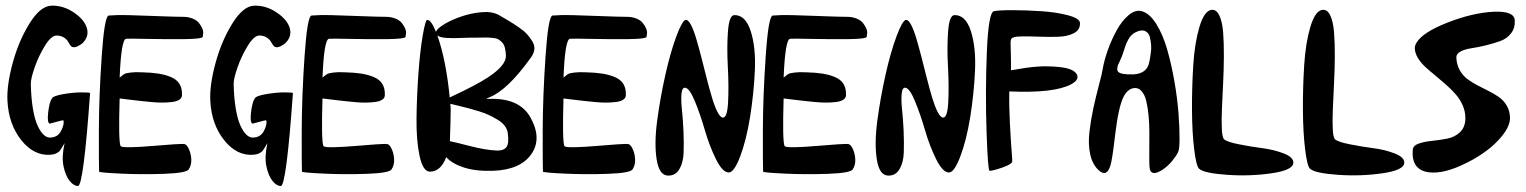

<svg xmlns="http://www.w3.org/2000/svg" viewBox="-20 -612 5294 666"><path d="M157.7 -592.3Q119.6 -590.8 82 -530Q44.4 -469.2 23.7 -392.3Q2.9 -315.4 5.9 -261.2Q10.3 -180.7 54 -125.7Q97.7 -70.8 155.8 -75.2Q167.5 -76.2 175.5 -80.3Q183.6 -84.5 186.5 -87.9Q189.5 -91.3 195.6 -101.6Q201.7 -111.8 204.1 -115.7Q193.4 -67.9 200.4 -34.9Q207.5 -2 221.7 15.6Q235.8 33.2 250.5 33.2Q269.5 33.2 292.5 -289.6Q288.1 -291.5 261.2 -291.5Q234.4 -291.5 200.2 -285.6Q166 -279.8 160.6 -271.5Q150.9 -257.3 147 -221.2Q143.1 -185.1 152.8 -183.1Q154.3 -183.1 175.5 -189.2Q196.8 -195.3 199.7 -194.8Q204.1 -182.1 192.1 -158.4Q180.2 -134.8 152.8 -134.8Q141.6 -134.8 130.9 -145Q120.1 -155.3 110.4 -176.3Q100.6 -197.3 94.2 -234.6Q87.9 -272 86.9 -320.8Q86.4 -338.4 100.3 -378.4Q114.3 -418.5 136.2 -453.9Q158.2 -489.3 176.8 -488.8Q192.4 -488.3 202.4 -481.4Q212.4 -474.6 216.6 -466.8Q220.7 -459 225.3 -453.1Q230 -447.3 239 -448.2Q248 -449.2 264.2 -460.4Q289.6 -483.4 281.7 -513.2Q273.9 -543 236.6 -568.4Q199.2 -593.8 157.7 -592.3Z M395 -270.5Q390.6 -125 397.9 -106Q399.4 -100.6 433.3 -101.3Q467.3 -102.1 506.3 -105.5Q545.4 -108.9 581.1 -111.3Q616.7 -113.8 621.6 -111.8Q629.4 -108.9 636.2 -92.5Q643.1 -76.2 643.6 -57.4Q644 -38.6 634.3 -23.9Q625 -11.7 548.1 -9Q471.2 -6.3 398.7 -9.8Q326.2 -13.2 323.7 -16.6Q322.8 -39.1 323 -158.2Q323.2 -277.3 332.8 -416.5Q342.3 -555.7 356.9 -558.1Q386.2 -560.5 422.9 -559.6Q459.5 -558.6 523.7 -556.2Q587.9 -553.7 613.3 -553.7Q632.8 -553.7 647.5 -547.9Q662.1 -542 669.2 -533.4Q676.3 -524.9 680.9 -514.9Q685.5 -504.9 684.8 -496.8Q684.1 -488.8 683.1 -483.9Q680.7 -477.1 619.9 -476.3Q559.1 -475.6 491.9 -477.1Q424.8 -478.5 417.5 -477.5Q400.4 -475.1 395 -342.8Q395.5 -343.3 403.1 -349.4Q410.6 -355.5 414.8 -356.9Q418.9 -358.4 433.6 -360.4Q448.2 -362.3 470.7 -361.3Q505.9 -360.4 529.5 -356.7Q553.2 -353 573.5 -344.5Q593.8 -335.9 603 -320.3Q612.3 -304.7 611.3 -281.2Q610.8 -272 602.1 -266.1Q593.3 -260.3 577.6 -258.3Q562 -256.3 544.4 -256.1Q526.9 -255.9 504.2 -258.1Q481.4 -260.3 463.9 -262.2Q446.3 -264.2 425.3 -266.8Q404.3 -269.5 395 -270.5Z M861.3 -592.3Q823.2 -590.8 785.6 -530Q748 -469.2 727.3 -392.3Q706.5 -315.4 709.5 -261.2Q713.9 -180.7 757.6 -125.7Q801.3 -70.8 859.4 -75.2Q871.1 -76.2 879.2 -80.3Q887.2 -84.5 890.1 -87.9Q893.1 -91.3 899.2 -101.6Q905.3 -111.8 907.7 -115.7Q897 -67.9 904.1 -34.9Q911.1 -2 925.3 15.6Q939.5 33.2 954.1 33.2Q973.1 33.2 996.1 -289.6Q991.7 -291.5 964.8 -291.5Q938 -291.5 903.8 -285.6Q869.6 -279.8 864.3 -271.5Q854.5 -257.3 850.6 -221.2Q846.7 -185.1 856.4 -183.1Q857.9 -183.1 879.2 -189.2Q900.4 -195.3 903.3 -194.8Q907.7 -182.1 895.8 -158.4Q883.8 -134.8 856.4 -134.8Q845.2 -134.8 834.5 -145Q823.7 -155.3 814 -176.3Q804.2 -197.3 797.9 -234.6Q791.5 -272 790.5 -320.8Q790 -338.4 804 -378.4Q817.9 -418.5 839.8 -453.9Q861.8 -489.3 880.4 -488.8Q896 -488.3 906 -481.4Q916 -474.6 920.2 -466.8Q924.3 -459 929 -453.1Q933.6 -447.3 942.6 -448.2Q951.7 -449.2 967.8 -460.4Q993.2 -483.4 985.4 -513.2Q977.5 -543 940.2 -568.4Q902.8 -593.8 861.3 -592.3Z M1098.6 -270.5Q1094.2 -125 1101.6 -106Q1103 -100.6 1137 -101.3Q1170.9 -102.1 1210 -105.5Q1249 -108.9 1284.7 -111.3Q1320.3 -113.8 1325.2 -111.8Q1333 -108.9 1339.8 -92.5Q1346.7 -76.2 1347.2 -57.4Q1347.7 -38.6 1337.9 -23.9Q1328.6 -11.7 1251.7 -9Q1174.8 -6.3 1102.3 -9.8Q1029.8 -13.2 1027.3 -16.6Q1026.4 -39.1 1026.6 -158.2Q1026.9 -277.3 1036.4 -416.5Q1045.9 -555.7 1060.5 -558.1Q1089.8 -560.5 1126.5 -559.6Q1163.1 -558.6 1227.3 -556.2Q1291.5 -553.7 1316.9 -553.7Q1336.4 -553.7 1351.1 -547.9Q1365.7 -542 1372.8 -533.4Q1379.9 -524.9 1384.5 -514.9Q1389.2 -504.9 1388.4 -496.8Q1387.7 -488.8 1386.7 -483.9Q1384.3 -477.1 1323.5 -476.3Q1262.7 -475.6 1195.6 -477.1Q1128.4 -478.5 1121.1 -477.5Q1104 -475.1 1098.6 -342.8Q1099.1 -343.3 1106.7 -349.4Q1114.3 -355.5 1118.4 -356.9Q1122.6 -358.4 1137.2 -360.4Q1151.9 -362.3 1174.3 -361.3Q1209.5 -360.4 1233.2 -356.7Q1256.8 -353 1277.1 -344.5Q1297.4 -335.9 1306.6 -320.3Q1315.9 -304.7 1314.9 -281.2Q1314.5 -272 1305.7 -266.1Q1296.9 -260.3 1281.2 -258.3Q1265.6 -256.3 1248 -256.1Q1230.5 -255.9 1207.8 -258.1Q1185.1 -260.3 1167.5 -262.2Q1149.9 -264.2 1128.9 -266.8Q1107.9 -269.5 1098.6 -270.5Z M1497.1 -488.8Q1527.3 -403.8 1540 -273.9Q1633.3 -317.4 1672.9 -343.8Q1735.8 -385.3 1734.9 -418.5Q1734.4 -434.6 1731.4 -446Q1728.5 -457.5 1722.2 -464.4Q1715.8 -471.2 1709.5 -475.1Q1703.1 -479 1692.4 -480.2Q1681.6 -481.4 1674.1 -481.7Q1666.5 -481.9 1652.8 -481.7Q1639.2 -481.4 1631.3 -481.4Q1617.7 -481.9 1584 -480.5Q1550.3 -479 1528.6 -480.5Q1506.8 -481.9 1497.1 -488.8ZM1542 -252Q1544.4 -239.7 1542.5 -184.1Q1540.5 -128.4 1540.5 -122.1Q1549.8 -121.1 1606.9 -106.2Q1664.1 -91.3 1703.6 -89.8Q1726.6 -88.9 1736.6 -101.6Q1746.6 -114.3 1741.2 -151.4Q1739.3 -164.1 1730.7 -175.5Q1722.2 -187 1706.8 -196.3Q1691.4 -205.6 1676.8 -212.6Q1662.1 -219.7 1640.1 -226.3Q1618.2 -232.9 1604.5 -236.6Q1590.8 -240.2 1569.3 -245.4Q1547.9 -250.5 1542 -252ZM1527.8 -66.9Q1508.8 -16.6 1471.2 -16.6Q1447.3 -16.6 1435.5 -70.8Q1423.8 -125 1424.8 -202.4Q1425.8 -279.8 1431.4 -357.2Q1437 -434.6 1446.3 -488.8Q1455.6 -543 1461.9 -543Q1475.6 -543 1492.2 -501.5Q1496.6 -513.7 1522.7 -529.1Q1548.8 -544.4 1582.8 -555.7Q1616.7 -566.9 1652.1 -569.8Q1687.5 -572.8 1710.9 -559.6Q1732.9 -546.9 1746.3 -538.8Q1759.8 -530.8 1779.1 -517.6Q1798.3 -504.4 1808.3 -493.2Q1818.4 -481.9 1826.7 -468.3Q1835 -454.6 1833.5 -440.7Q1832 -426.8 1821.8 -412.6Q1740.7 -299.3 1677.7 -274.4Q1668 -270.5 1667.5 -269.5L1671.9 -269Q1672.9 -269 1676.3 -269Q1782.2 -272.9 1820.3 -204.1Q1860.8 -130.9 1822.8 -76.9Q1784.7 -22.9 1689.9 -19.5Q1630.4 -17.6 1589.1 -31Q1547.9 -44.4 1527.8 -66.9Z M1934.6 -270.5Q1930.2 -125 1937.5 -106Q1939 -100.6 1972.9 -101.3Q2006.8 -102.1 2045.9 -105.5Q2085 -108.9 2120.6 -111.3Q2156.2 -113.8 2161.1 -111.8Q2168.9 -108.9 2175.8 -92.5Q2182.6 -76.2 2183.1 -57.4Q2183.6 -38.6 2173.8 -23.9Q2164.6 -11.7 2087.6 -9Q2010.7 -6.3 1938.2 -9.8Q1865.7 -13.2 1863.3 -16.6Q1862.3 -39.1 1862.5 -158.2Q1862.8 -277.3 1872.3 -416.5Q1881.8 -555.7 1896.5 -558.1Q1925.8 -560.5 1962.4 -559.6Q1999 -558.6 2063.2 -556.2Q2127.4 -553.7 2152.8 -553.7Q2172.4 -553.7 2187 -547.9Q2201.7 -542 2208.7 -533.4Q2215.8 -524.9 2220.5 -514.9Q2225.1 -504.9 2224.4 -496.8Q2223.6 -488.8 2222.7 -483.9Q2220.2 -477.1 2159.4 -476.3Q2098.6 -475.6 2031.5 -477.1Q1964.4 -478.5 1957 -477.5Q1939.9 -475.1 1934.6 -342.8Q1935.1 -343.3 1942.6 -349.4Q1950.2 -355.5 1954.3 -356.9Q1958.5 -358.4 1973.1 -360.4Q1987.8 -362.3 2010.3 -361.3Q2045.4 -360.4 2069.1 -356.7Q2092.8 -353 2113 -344.5Q2133.3 -335.9 2142.6 -320.3Q2151.9 -304.7 2150.9 -281.2Q2150.4 -272 2141.6 -266.1Q2132.8 -260.3 2117.2 -258.3Q2101.6 -256.3 2084 -256.1Q2066.4 -255.9 2043.7 -258.1Q2021 -260.3 2003.4 -262.2Q1985.8 -264.2 1964.8 -266.8Q1943.8 -269.5 1934.6 -270.5Z M2297.4 -2.9Q2323.2 -2.4 2336.7 -25.4Q2350.1 -48.3 2351.3 -82.8Q2352.5 -117.2 2350.8 -157Q2349.1 -196.8 2345.5 -231Q2341.8 -265.1 2344 -287.1Q2346.2 -309.1 2356.9 -307.6Q2372.1 -305.7 2390.9 -259.5Q2409.7 -213.4 2425.3 -159.4Q2440.9 -105.5 2463.4 -60.1Q2485.8 -14.6 2507.3 -13.7Q2525.9 -12.7 2547.4 -69.1Q2568.8 -125.5 2581.8 -206.1Q2594.7 -286.6 2598.4 -367.2Q2602.1 -447.8 2584 -504.2Q2565.9 -560.5 2526.9 -559.6Q2509.3 -559.1 2505.1 -503.4Q2501 -447.8 2504.6 -380.9Q2508.3 -314 2505.6 -258.8Q2502.9 -203.6 2487.8 -204.1Q2478.5 -204.6 2468.8 -223.6Q2459 -242.7 2450 -272.7Q2440.9 -302.7 2431.6 -339.4Q2422.4 -376 2413.1 -412.1Q2403.8 -448.2 2395 -478Q2386.2 -507.8 2376.7 -525.9Q2367.2 -543.9 2358.9 -543Q2346.7 -541.5 2325.9 -485.6Q2305.2 -429.7 2287.6 -350.8Q2270 -272 2259.5 -193.1Q2249 -114.3 2257.8 -58.8Q2266.6 -3.4 2297.4 -2.9Z M2698.2 -270.5Q2693.8 -125 2701.2 -106Q2702.6 -100.6 2736.6 -101.3Q2770.5 -102.1 2809.6 -105.5Q2848.6 -108.9 2884.3 -111.3Q2919.9 -113.8 2924.8 -111.8Q2932.6 -108.9 2939.5 -92.5Q2946.3 -76.2 2946.8 -57.4Q2947.3 -38.6 2937.5 -23.9Q2928.2 -11.7 2851.3 -9Q2774.4 -6.3 2701.9 -9.8Q2629.4 -13.2 2627 -16.6Q2626 -39.1 2626.2 -158.2Q2626.5 -277.3 2636 -416.5Q2645.5 -555.7 2660.2 -558.1Q2689.5 -560.5 2726.1 -559.6Q2762.7 -558.6 2826.9 -556.2Q2891.1 -553.7 2916.5 -553.7Q2936 -553.7 2950.7 -547.9Q2965.3 -542 2972.4 -533.4Q2979.5 -524.9 2984.1 -514.9Q2988.8 -504.9 2988 -496.8Q2987.3 -488.8 2986.3 -483.9Q2983.9 -477.1 2923.1 -476.3Q2862.3 -475.6 2795.2 -477.1Q2728 -478.5 2720.7 -477.5Q2703.6 -475.1 2698.2 -342.8Q2698.7 -343.3 2706.3 -349.4Q2713.9 -355.5 2718 -356.9Q2722.2 -358.4 2736.8 -360.4Q2751.5 -362.3 2773.9 -361.3Q2809.1 -360.4 2832.8 -356.7Q2856.4 -353 2876.7 -344.5Q2897 -335.9 2906.2 -320.3Q2915.5 -304.7 2914.6 -281.2Q2914.1 -272 2905.3 -266.1Q2896.5 -260.3 2880.9 -258.3Q2865.2 -256.3 2847.7 -256.1Q2830.1 -255.9 2807.4 -258.1Q2784.7 -260.3 2767.1 -262.2Q2749.5 -264.2 2728.5 -266.8Q2707.5 -269.5 2698.2 -270.5Z M3061 -2.9Q3086.9 -2.4 3100.3 -25.4Q3113.8 -48.3 3115 -82.8Q3116.2 -117.2 3114.5 -157Q3112.8 -196.8 3109.1 -231Q3105.5 -265.1 3107.7 -287.1Q3109.9 -309.1 3120.6 -307.6Q3135.7 -305.7 3154.5 -259.5Q3173.3 -213.4 3189 -159.4Q3204.6 -105.5 3227.1 -60.1Q3249.5 -14.6 3271 -13.7Q3289.6 -12.7 3311 -69.1Q3332.5 -125.5 3345.5 -206.1Q3358.4 -286.6 3362.1 -367.2Q3365.7 -447.8 3347.7 -504.2Q3329.6 -560.5 3290.5 -559.6Q3272.9 -559.1 3268.8 -503.4Q3264.6 -447.8 3268.3 -380.9Q3272 -314 3269.3 -258.8Q3266.6 -203.6 3251.5 -204.1Q3242.2 -204.6 3232.4 -223.6Q3222.7 -242.7 3213.6 -272.7Q3204.6 -302.7 3195.3 -339.4Q3186 -376 3176.8 -412.1Q3167.5 -448.2 3158.7 -478Q3149.9 -507.8 3140.4 -525.9Q3130.9 -543.9 3122.6 -543Q3110.4 -541.5 3089.6 -485.6Q3068.8 -429.7 3051.3 -350.8Q3033.7 -272 3023.2 -193.1Q3012.7 -114.3 3021.5 -58.8Q3030.3 -3.4 3061 -2.9Z M3726.1 -532.7Q3727.5 -508.8 3705.3 -497.1Q3683.1 -485.4 3649.2 -484.4Q3615.2 -483.4 3580.8 -484.9Q3546.4 -486.3 3519.5 -485.6Q3492.7 -484.9 3488.3 -477.5Q3485.4 -472.7 3485.4 -463.6Q3485.4 -454.6 3486.3 -427Q3487.3 -399.4 3486.8 -368.2Q3490.2 -368.7 3503.2 -370.8Q3516.1 -373 3520.8 -373.8Q3525.4 -374.5 3537.6 -376.5Q3549.8 -378.4 3556.2 -378.9Q3562.5 -379.4 3574.2 -380.6Q3585.9 -381.8 3594.5 -381.8Q3603 -381.8 3614.3 -381.8Q3625.5 -381.8 3636.5 -381.1Q3647.5 -380.4 3659.2 -378.9Q3704.6 -373.5 3715.3 -354Q3725.1 -335.4 3694.8 -319.3Q3635.7 -288.1 3481 -294.9Q3480 -241.2 3483.2 -181.9Q3486.3 -122.6 3489 -88.6Q3491.7 -54.7 3491.2 -51.8Q3489.3 -42 3456.8 -30.8Q3424.3 -19.5 3412.6 -19.5Q3406.7 -19.5 3402.1 -156Q3397.5 -292.5 3403.1 -430.9Q3408.7 -569.3 3427.7 -573.2Q3444.3 -576.7 3491.7 -576.7Q3539.1 -576.7 3591.3 -573.2Q3643.6 -569.8 3684.3 -559.1Q3725.1 -548.3 3726.1 -532.7Z M3928.2 -503.9Q3943.8 -509.3 3954.3 -503.2Q3964.8 -497.1 3968.3 -484.4Q3971.7 -471.7 3972.9 -456.3Q3974.1 -440.9 3971.7 -427.7Q3967.3 -391.6 3960.9 -379.9Q3947.3 -355.5 3910.2 -354Q3868.2 -353 3858.9 -362.8Q3849.6 -372.6 3865.2 -401.9Q3871.6 -414.1 3879.6 -440.2Q3887.7 -466.3 3897.9 -481.7Q3908.2 -497.1 3928.2 -503.9ZM3791.5 -21Q3819.3 3.9 3832 -38.6Q3838.4 -59.6 3848.1 -144Q3859.9 -243.2 3877.9 -277.3Q3891.6 -302.7 3911.6 -306.2Q3927.7 -309.1 3939.2 -296.6Q3950.7 -284.2 3956.1 -261.7Q3961.4 -239.3 3964.1 -211.4Q3966.8 -183.6 3966.8 -153.3Q3966.8 -123 3966.6 -96.9Q3966.3 -70.8 3966.6 -50.5Q3966.8 -30.3 3968.8 -23.9Q3975.6 -2 4006.3 -19.5Q4036.1 -36.6 4060.1 -72.8Q4063.5 -78.6 4066.4 -84Q4071.3 -92.8 4071.5 -130.1Q4071.8 -167.5 4067.9 -219.2Q4064 -271 4053.7 -329.8Q4043.5 -388.7 4028.8 -439.9Q4014.2 -491.2 3991 -528.6Q3967.8 -565.9 3940.4 -573.2Q3918.5 -579.1 3895.3 -559.8Q3872.1 -540.5 3854 -507.8Q3835.9 -475.1 3823 -439Q3810.1 -402.8 3805.2 -373.5Q3802.7 -357.4 3791.7 -315.9Q3780.8 -274.4 3772.5 -236.3Q3764.2 -198.2 3759 -155Q3753.9 -111.8 3761.7 -76.4Q3769.5 -41 3791.5 -21Z M4181.2 -577.6Q4198.7 -580.6 4209.2 -559.1Q4219.7 -537.6 4222.7 -500.2Q4225.6 -462.9 4225.3 -416.7Q4225.1 -370.6 4222.7 -322.5Q4220.2 -274.4 4218.5 -233.6Q4216.8 -192.9 4218.3 -163.8Q4219.7 -134.8 4226.1 -128.9Q4236.3 -119.6 4276.9 -111.6Q4317.4 -103.5 4358.4 -98.1Q4399.4 -92.8 4432.9 -79.8Q4466.3 -66.9 4466.3 -47.9Q4466.3 -22 4391.4 -11Q4316.4 0 4236.1 -5.6Q4155.8 -11.2 4139.2 -26.9Q4129.4 -36.1 4122.3 -94.2Q4115.2 -152.3 4114.7 -230.5Q4114.3 -308.6 4119.1 -385.7Q4124 -462.9 4140.4 -518.1Q4156.7 -573.2 4181.2 -577.6Z M4565.9 -577.6Q4583.5 -580.6 4594 -559.1Q4604.5 -537.6 4607.4 -500.2Q4610.4 -462.9 4610.1 -416.7Q4609.9 -370.6 4607.4 -322.5Q4605 -274.4 4603.3 -233.6Q4601.6 -192.9 4603 -163.8Q4604.5 -134.8 4610.8 -128.9Q4621.1 -119.6 4661.6 -111.6Q4702.1 -103.5 4743.2 -98.1Q4784.2 -92.8 4817.6 -79.8Q4851.1 -66.9 4851.1 -47.9Q4851.1 -22 4776.1 -11Q4701.2 0 4620.8 -5.6Q4540.5 -11.2 4523.9 -26.9Q4514.2 -36.1 4507.1 -94.2Q4500 -152.3 4499.5 -230.5Q4499 -308.6 4503.9 -385.7Q4508.8 -462.9 4525.1 -518.1Q4541.5 -573.2 4565.9 -577.6Z M5234.4 -541.5Q5232.4 -574.2 5162.1 -571.3Q5088.9 -567.9 5002.4 -534.2Q4915.5 -500.5 4893.6 -463.9Q4887.2 -453.6 4887.7 -443.8Q4888.2 -427.7 4898.2 -411.1Q4908.2 -394.5 4923.8 -380.1Q4939.5 -365.7 4958 -350.6Q4976.6 -335.4 4995.1 -319.1Q5013.7 -302.7 5028.8 -285.6Q5043.9 -268.6 5053.5 -247.1Q5063 -225.6 5063 -202.6Q5063 -171.4 5044.7 -153.8Q5026.4 -136.2 4999.8 -131.1Q4973.1 -126 4946.5 -123.3Q4919.9 -120.6 4900.6 -113.8Q4881.3 -106.9 4880.4 -91.3Q4875.5 -23.4 4934.6 -14.6Q4988.8 -6.8 5070.8 -48.8Q5146 -86.9 5188 -137.7Q5219.2 -175.3 5217.8 -205.6Q5216.8 -228.5 5206.1 -246.3Q5195.3 -264.2 5179.2 -275.4Q5163.1 -286.6 5143.6 -296.4Q5124 -306.2 5104.7 -316.2Q5085.4 -326.2 5069.6 -338.1Q5053.7 -350.1 5043.2 -369.1Q5032.7 -388.2 5031.7 -412.6Q5031.2 -425.3 5046.4 -433.3Q5061.5 -441.4 5084.7 -444.8Q5107.9 -448.2 5134.5 -454.8Q5161.1 -461.4 5183.8 -469.5Q5206.5 -477.5 5221.2 -496.1Q5235.8 -514.6 5234.4 -541.5Z"/></svg>

Font: Superheroes Libre
Style: Regular
Weight: 400
Version: Version 001.000